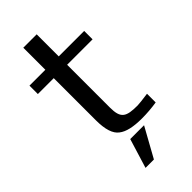

<svg xmlns="http://www.w3.org/2000/svg" viewBox="-261 -684 923 923"><g transform="rotate(-45 201.0 -222.0)"><path d="M209 -136V-427H382V-484H209V-634H118V-484H10V-427H118V-141C118 -78 131 -38 157 -19C182 1 224 10 281 10C316 10 350 7 382 2V-57C345 -52 321 -49 310 -49C233 -49 209 -62 209 -136ZM265 40H171L125 190H182Z"/></g></svg>

Font: Gamestation Text
Style: Bold
Weight: 400
Designer: Jonas Hecksher
Foundry: Jonas Hecksher, Playtypeª, e-types AS
Version: Version 1.003